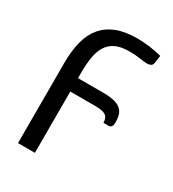

<svg xmlns="http://www.w3.org/2000/svg" viewBox="-168 -609 791 876"><g transform="rotate(30 227.0 -171.0)"><path d="M63.5 -250.5Q63.5 -314 76 -363.2Q88.5 -412.5 116.5 -446Q144.5 -479.5 188.8 -497Q233 -514.5 297 -514.5Q328.5 -514.5 361.2 -510.2Q394 -506 426.5 -497.5L421.5 -461Q419.5 -446 411.2 -441.5Q403 -437 391.5 -437Q377.5 -437 353 -441Q328.5 -445 295 -445Q250.5 -445 222.8 -431.5Q195 -418 179.5 -392.8Q164 -367.5 158.2 -331.5Q152.5 -295.5 152.5 -250.5V-222H284.5Q318.5 -222 341 -216.8Q363.5 -211.5 377 -200.8Q390.5 -190 396 -173.5Q401.5 -157 401.5 -134.5Q401.5 -128.5 401 -123Q400.5 -117.5 398.2 -113.2Q396 -109 391.8 -106.2Q387.5 -103.5 380 -103.5H355Q354.5 -117.5 350.5 -126.8Q346.5 -136 338 -141.5Q329.5 -147 315.8 -149.2Q302 -151.5 281.5 -151.5H152.5V171.5H63.5Z"/></g></svg>

Font: Lato 2
Style: Regular
Weight: 400
Designer: Lukasz Dziedzic with Adam Twardoch and Botio Nikoltchev
Foundry: tyPoland Lukasz Dziedzic
Version: Version 2.015; 2015-08-06; http://www.latofonts.com/